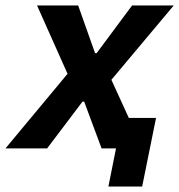

<svg xmlns="http://www.w3.org/2000/svg" viewBox="-71 -545 658 705"><path d="M327 140 355 0H302L238 -172H232L102 0H-51L177 -274L65 -525H216L278 -350H284L414 -525H567L338 -252L402 -112H502L451 140Z"/></svg>

Font: IBM Plex Sans
Style: Bold Italic
Weight: 700
Italic angle: -11.31°
Designer: Mike Abbink, Paul van der Laan, Pieter van Rosmalen
Foundry: Bold Monday
Version: Version 3.201